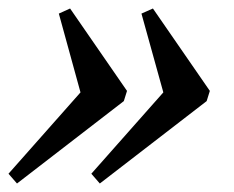

<svg xmlns="http://www.w3.org/2000/svg" viewBox="-33 -442 552 452"><path d="M258.5 -204 7 -10 -13 -33 156.5 -224.5 105.5 -410 132 -422 266 -228ZM453.5 -204 202 -10 182 -33 351.5 -224.5 300 -410 327 -422 461 -228Z"/></svg>

Font: Newsreader Text Medium
Style: Italic
Weight: 500
Italic angle: -17°
Designer: Hugues Gentile
Foundry: Production Type
Version: Version 1.001